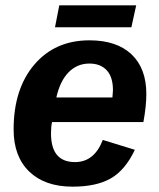

<svg xmlns="http://www.w3.org/2000/svg" viewBox="-20 -689 596 719"><path d="M517 -232H175Q171 -216 171 -189Q171 -82 261 -82Q333 -82 365 -165L485 -128Q449 -52 395 -21Q341 10 252 10Q148 10 89.5 -46.5Q31 -103 31 -204Q31 -356 108.5 -447Q186 -538 315 -538Q417 -538 472.5 -485.5Q528 -433 528 -337Q528 -292 517 -232ZM191 -324H401L403 -351Q403 -401 379.5 -426Q356 -451 315 -451Q269 -451 237 -418.5Q205 -386 191 -324ZM490 -669 472 -587H186L202 -669Z"/></svg>

Font: Libra Sans
Style: Bold Italic
Weight: 700
Italic angle: -12°
Foundry: Context Ltd
Version: Version 1.002